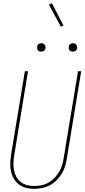

<svg xmlns="http://www.w3.org/2000/svg" viewBox="-20 -1185 540 1213"><path d="M196 8Q169 8 144 1.5Q119 -5 99.5 -20Q80 -35 67.5 -56.5Q55 -78 49.5 -103Q44 -128 45 -155Q46 -182 50 -208L137 -735H157L70 -205Q66 -181 65 -157.5Q64 -134 68 -111.5Q72 -89 82.5 -69.5Q93 -50 110 -36Q127 -22 149.5 -16Q172 -10 196 -10Q218 -10 241 -14.5Q264 -19 285 -30.5Q306 -42 323 -59.5Q340 -77 352.5 -97.5Q365 -118 372 -140Q379 -162 382 -185L473 -735H493L402 -182Q398 -157 390.5 -133Q383 -109 369 -86.5Q355 -64 336 -45Q317 -26 294 -14Q271 -2 245.5 3Q220 8 196 8ZM440 -859Q434 -859 428.5 -861Q423 -863 419 -867.5Q415 -872 414.5 -878.5Q414 -885 415 -891Q415 -896 417.5 -900Q420 -904 424 -906.5Q428 -909 432 -910.5Q436 -912 441 -912Q447 -912 452.5 -909.5Q458 -907 462 -902.5Q466 -898 467 -891.5Q468 -885 467 -879Q466 -874 463.5 -870Q461 -866 457.5 -863.5Q454 -861 449.5 -860Q445 -859 440 -859ZM240 -859Q234 -859 228.5 -861Q223 -863 219 -867.5Q215 -872 214.5 -878.5Q214 -885 215 -891Q215 -896 217.5 -900Q220 -904 224 -906.5Q228 -909 232 -910.5Q236 -912 241 -912Q247 -912 252.5 -909.5Q258 -907 262 -902.5Q266 -898 267 -891.5Q268 -885 267 -879Q266 -874 263.5 -870Q261 -866 257.5 -863.5Q254 -861 249.5 -860Q245 -859 240 -859ZM365 -1016 289 -1155 308 -1165 381 -1024Z"/></svg>

Font: Iosevka Term Curly Th Obl
Style: Regular
Weight: 100
Italic angle: -9°
Designer: Belleve Invis
Foundry: Belleve Invis
Version: Version 32.3.0